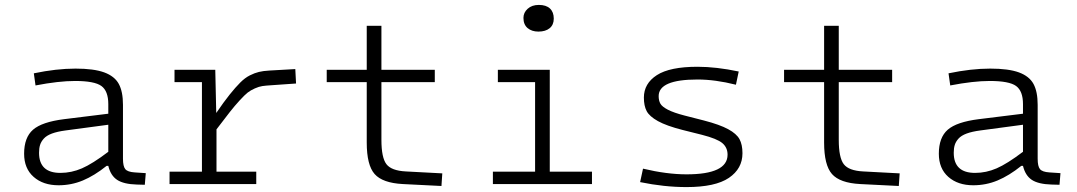

<svg xmlns="http://www.w3.org/2000/svg" viewBox="-20 -741 4336 773"><path d="M475.1 -102.1Q475.1 -71.3 484.4 -60.1Q493.7 -48.8 522 -46.9L566.9 -43.9L563 2.9L530.8 2Q478 0.5 451.7 -16.8Q425.3 -34.2 416 -73.2H409.2Q359.9 -33.7 313.5 -14.4Q267.1 4.9 215.8 4.9Q153.8 4.9 115.5 -28.8Q77.1 -62.5 77.1 -122.1Q77.1 -187.5 113 -218.8Q148.9 -250 237.8 -261.2L416 -283.2V-321.8Q416 -374.5 388.2 -394.8Q360.4 -415 282.2 -415Q216.3 -415 123 -397L116.2 -445.8Q207 -464.8 284.2 -464.8Q357.9 -464.8 399.7 -449.5Q441.4 -434.1 458.3 -403.1Q475.1 -372.1 475.1 -318.8ZM223.1 -44.9Q267.6 -44.9 309.8 -63.2Q352.1 -81.5 416 -129.9V-238.8L244.1 -215.8Q210.9 -211.4 189.2 -203.4Q167.5 -195.3 156.5 -183.1Q145.5 -170.9 141.4 -157.7Q137.2 -144.5 137.2 -126Q137.2 -44.9 223.1 -44.9Z M662.6 -49.8H793V-410.2H682.6V-460H846.7L850.6 -286.1Q881.3 -331.1 904.8 -360.4Q928.2 -389.6 947.3 -408.7Q966.3 -427.7 985.8 -437.5Q1005.4 -447.3 1022.5 -451.4Q1039.6 -455.6 1064.9 -457L1168.9 -462.9L1171.9 -404.8L1073.7 -397.9Q1049.8 -396.5 1036.4 -394.5Q1022.9 -392.6 1005.9 -385Q988.8 -377.4 977.3 -368.4Q965.8 -359.4 945.3 -337.2Q924.8 -314.9 905.3 -290Q885.7 -265.1 851.6 -220.2V-49.8H1011.7V0H662.6Z M1456.5 -167V-410.2H1295.4V-460H1456.5V-637.2H1515.6V-460H1730.5V-410.2H1515.6V-178.2Q1515.6 -106 1535.9 -79.8Q1556.2 -53.7 1613.8 -50.8L1760.7 -43L1757.3 7.8L1601.6 0Q1520 -4.4 1488.3 -40.3Q1456.5 -76.2 1456.5 -167Z M2147.5 -613.8Q2121.1 -613.8 2104.2 -627.9Q2087.4 -642.1 2087.4 -668.9Q2087.4 -690.4 2104.5 -705.8Q2121.6 -721.2 2149.4 -721.2Q2178.7 -721.2 2194.1 -706.8Q2209.5 -692.4 2209.5 -666Q2209.5 -641.1 2192.9 -627.4Q2176.3 -613.8 2147.5 -613.8ZM1964.4 -49.8H2134.3V-410.2H1984.4V-460H2193.4V-49.8H2363.3V0H1964.4Z M2969.2 -124Q2969.2 -62 2914.6 -24.9Q2859.9 12.2 2744.1 12.2Q2654.3 12.2 2557.1 -7.8L2568.8 -62Q2664.6 -39.1 2744.1 -39.1Q2909.2 -39.1 2909.2 -118.2Q2909.2 -147 2888.2 -164.8Q2867.2 -182.6 2806.2 -198.2L2728 -217.8Q2663.1 -234.4 2628.9 -253.4Q2594.7 -272.5 2583.5 -293.7Q2572.3 -314.9 2572.3 -348.1Q2572.3 -404.8 2624.5 -438.5Q2676.8 -472.2 2788.1 -472.2Q2863.8 -472.2 2954.1 -453.1L2942.9 -399.9Q2859.4 -420.9 2788.1 -420.9Q2631.8 -420.9 2631.8 -354Q2631.8 -335.9 2638.7 -323.7Q2645.5 -311.5 2668.9 -299.3Q2692.4 -287.1 2735.8 -275.9L2814 -255.9Q2877.9 -239.3 2911.6 -220.9Q2945.3 -202.6 2957.3 -180.7Q2969.2 -158.7 2969.2 -124Z M3297.9 -167V-410.2H3136.7V-460H3297.9V-637.2H3356.9V-460H3571.8V-410.2H3356.9V-178.2Q3356.9 -106 3377.2 -79.8Q3397.5 -53.7 3455.1 -50.8L3602.1 -43L3598.6 7.8L3442.9 0Q3361.3 -4.4 3329.6 -40.3Q3297.9 -76.2 3297.9 -167Z M4157.7 -102.1Q4157.7 -71.3 4167 -60.1Q4176.3 -48.8 4204.6 -46.9L4249.5 -43.9L4245.6 2.9L4213.4 2Q4160.6 0.5 4134.3 -16.8Q4107.9 -34.2 4098.6 -73.2H4091.8Q4042.5 -33.7 3996.1 -14.4Q3949.7 4.9 3898.4 4.9Q3836.4 4.9 3798.1 -28.8Q3759.8 -62.5 3759.8 -122.1Q3759.8 -187.5 3795.7 -218.8Q3831.5 -250 3920.4 -261.2L4098.6 -283.2V-321.8Q4098.6 -374.5 4070.8 -394.8Q4043 -415 3964.8 -415Q3898.9 -415 3805.7 -397L3798.8 -445.8Q3889.6 -464.8 3966.8 -464.8Q4040.5 -464.8 4082.3 -449.5Q4124 -434.1 4140.9 -403.1Q4157.7 -372.1 4157.7 -318.8ZM3905.8 -44.9Q3950.2 -44.9 3992.4 -63.2Q4034.7 -81.5 4098.6 -129.9V-238.8L3926.8 -215.8Q3893.6 -211.4 3871.8 -203.4Q3850.1 -195.3 3839.1 -183.1Q3828.1 -170.9 3824 -157.7Q3819.8 -144.5 3819.8 -126Q3819.8 -44.9 3905.8 -44.9Z"/></svg>

Font: IntelOne Mono Light
Style: Regular
Weight: 300
Designer: Fred Shallcrass
Foundry: Frere-Jones Type LLC
Version: Version 1.200;hotconv 1.1.0;makeotfexe 2.6.0;FJTRelease1.2